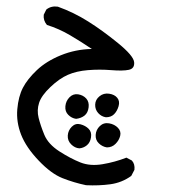

<svg xmlns="http://www.w3.org/2000/svg" viewBox="-20 -243 540 585"><path d="M242.2 321.3Q205.1 313.5 170.4 299.8Q135.7 286.1 97.7 246.1Q59.6 206.1 44.4 167.5Q29.3 128.9 32.7 89.8Q36.1 50.8 49.8 24.4Q63.5 -2 92.3 -29.3Q121.1 -56.6 165.5 -74.7Q210 -92.8 259.8 -93.8Q226.6 -116.2 193.4 -135.7Q160.2 -155.3 123 -167Q111.3 -180.7 113.3 -198.2L121.1 -213.9Q135.7 -225.6 156.2 -222.7Q205.1 -205.1 248.5 -177.7Q292 -150.4 339.4 -111.8Q386.7 -73.2 388.7 -53.7Q390.6 -34.2 372.6 -30.3Q354.5 -26.4 318.8 -29.3Q283.2 -32.2 248 -29.3Q212.9 -26.4 187 -15.1Q161.1 -3.9 133.8 22Q106.4 47.9 99.1 70.3Q91.8 92.8 97.7 116.2Q103.5 139.6 115.2 168Q127 196.3 161.1 218.3Q195.3 240.2 225.1 252Q254.9 263.7 292.5 257.3Q330.1 251 365.2 237.3L381.8 246.1Q391.6 256.8 389.6 274.4L379.9 293Q351.6 313.5 316.4 318.4Q281.2 323.2 242.2 321.3ZM221.7 209Q208 208 196.8 196.8Q185.5 185.5 186.5 169.9Q187.5 154.3 198.7 143.1Q210 131.8 225.1 135.7Q240.2 139.6 250 149.4Q259.8 159.2 257.3 175.3Q254.9 191.4 244.6 199.7Q234.4 208 221.7 209ZM305.7 206.1Q292 204.1 281.2 193.8Q270.5 183.6 271.5 168Q272.5 152.3 284.2 141.1Q295.9 129.9 312.5 132.8Q329.1 135.7 339.4 146.5Q349.6 157.2 346.2 170.9Q342.8 184.6 332 195.3Q321.3 206.1 305.7 206.1ZM211.9 119.1Q198.2 117.2 188 106.9Q177.7 96.7 179.2 80.6Q180.7 64.5 191.9 53.2Q203.1 42 218.3 44.4Q233.4 46.9 242.7 57.1Q252 67.4 250 84Q248 100.6 237.8 108.9Q227.5 117.2 211.9 119.1ZM302.7 114.3Q289.1 112.3 279.3 101.6Q269.5 90.8 270 75.7Q270.5 60.5 283.2 50.3Q295.9 40 312.5 42.5Q329.1 44.9 337.4 55.2Q345.7 65.4 341.3 80.6Q336.9 95.7 327.6 105Q318.4 114.3 302.7 114.3Z"/></svg>

Font: JasonHandwriting4
Style: Regular
Weight: 400
Version: Version 1.01.21